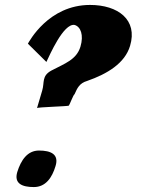

<svg xmlns="http://www.w3.org/2000/svg" viewBox="-20 -771 600 778"><path d="M168 -520C181 -547 237 -677 282 -670C307 -663 320 -629 306 -582C290 -529 243 -514 188 -485C148 -463 161 -437 151 -404L130 -333C131 -337 256 -340 259 -343C262 -346 278 -389 282 -389C293 -414 302 -434 333 -443C416 -472 486 -515 507 -585C539 -691 458 -751 345 -751C176 -751 98 -602 93 -594ZM138 -161C91 -161 65 -122 50 -74C36 -27 70 -13 117 -13C165 -13 191 -51 205 -98C220 -146 186 -161 138 -161Z"/></svg>

Font: Drag You Down
Style: Regular
Weight: 400
Designer: Robert Jablonski
Foundry: Cannot Into Space Fonts
Version: Version 0.97